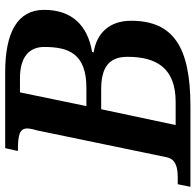

<svg xmlns="http://www.w3.org/2000/svg" viewBox="-37 -727 754 740"><g transform="rotate(-90 340.0 -357.0)"><path d="M-10 0H300C529 0 630 -66 630 -229C630 -313 581 -362 508 -373L510 -379C610 -396 672 -455 672 -564C672 -666 586 -714 432 -714H139L128 -665H130C192 -665 215 -658 215 -628C215 -619 209 -595 207 -589L104 -92C97 -57 66 -49 26 -49H0ZM301 -401 354 -657H409C493 -657 529 -619 529 -564C529 -469 503 -401 371 -401ZM228 -57 289 -344H366C449 -344 491 -315 491 -243C491 -130 447 -57 317 -57Z"/></g></svg>

Font: Noto Serif Semi
Style: Italic
Weight: 600
Italic angle: -12°
Designer: Monotype Design Team
Foundry: Monotype Imaging Inc.
Version: Version 1.901